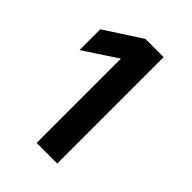

<svg xmlns="http://www.w3.org/2000/svg" viewBox="-207 -804 902 902"><g transform="rotate(45 244.0 -353.5)"><path d="M340 0H203V-637L325 -640L37 -451V-589L219 -707H340Z"/></g></svg>

Font: 42dot Sans ExtraBold
Style: Regular
Weight: 800
Designer: 42dot
Version: Version 1.000